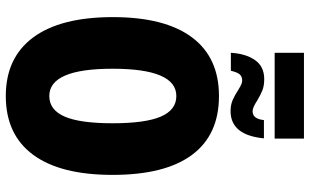

<svg xmlns="http://www.w3.org/2000/svg" viewBox="-223 -835 1068 662"><g transform="rotate(90 311.0 -504.0)"><path d="M311 10Q179 10 109 -84.5Q39 -179 39 -359Q39 -538 108.5 -631.5Q178 -725 311 -725Q445 -725 514 -632Q583 -539 583 -358Q583 -178 513.5 -84Q444 10 311 10ZM311 -140Q359 -140 382 -193Q405 -246 405 -358Q405 -471 382 -524.5Q359 -578 311 -578Q217 -578 217 -358Q217 -140 311 -140ZM162 -1018H458V-917H162ZM253 -881Q276 -881 292 -874.5Q308 -868 328 -856Q337 -850 346.5 -845.5Q356 -841 364 -841Q390 -841 394 -880H457Q446 -765 363 -765Q342 -765 325.5 -772Q309 -779 291 -791Q288 -793 277 -799Q266 -805 257 -805Q244 -805 236.5 -796.5Q229 -788 224 -766H162Q165 -817 187 -849Q209 -881 253 -881Z"/></g></svg>

Font: Noto Sans UI CondBlack
Style: Regular
Weight: 900
Width: 3
Designer: Monotype Design Team
Foundry: Monotype Imaging Inc.
Version: Version 1.001